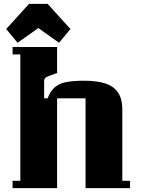

<svg xmlns="http://www.w3.org/2000/svg" viewBox="-20 -972 732 992"><path d="M652 0H422V-464H275V0H45V-38H85V-691H45V-729H275V-595L234 -580Q216 -573 212 -567.5Q208 -562 208 -550V-464H226Q241 -504 266 -523.5Q291 -543 328 -549Q365 -555 415 -555Q476 -555 520 -542Q564 -529 588 -496.5Q612 -464 612 -405V-38H652ZM226 -952 344 -822 285 -751 178 -827 71 -751 12 -822 130 -952Z"/></svg>

Font: Unlock
Style: Regular
Weight: 400
Designer: Eduardo Rodriguez Tunni
Foundry: Eduardo Rodriguez Tunni
Version: Version 1.003; ttfautohint (v1.8.4.7-5d5b);gftools[0.9.23]